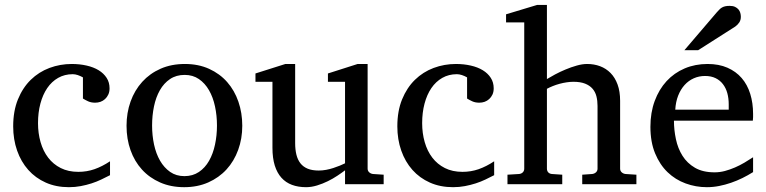

<svg xmlns="http://www.w3.org/2000/svg" viewBox="-20 -757 3149 789"><path d="M432.1 -37.1Q415 -28.3 396.2 -19.3Q377.4 -10.3 356.2 -3.4Q335 3.4 311.8 7.8Q288.6 12.2 263.2 12.2Q210.4 12.2 168.2 -6.6Q126 -25.4 96.2 -58.8Q66.4 -92.3 50.3 -138.2Q34.2 -184.1 34.2 -237.8Q34.2 -300.8 53.7 -348.6Q73.2 -396.5 106.4 -429Q139.6 -461.4 183.3 -477.8Q227.1 -494.1 274.9 -494.1Q307.6 -494.1 336.2 -487.5Q364.7 -481 385.5 -468.3Q406.2 -455.6 418.2 -437Q430.2 -418.5 430.2 -394Q430.2 -379.4 425 -368.4Q419.9 -357.4 411.6 -349.9Q403.3 -342.3 392.8 -338.6Q382.3 -335 371.1 -335Q354.5 -335 342.3 -340.6Q330.1 -346.2 320.8 -352.1V-439Q310.5 -444.8 299.6 -448.5Q288.6 -452.1 278.8 -452.1Q245.6 -452.1 219 -437Q192.4 -421.9 174.1 -395Q155.8 -368.2 146 -331.3Q136.2 -294.4 136.2 -251Q136.2 -209.5 146.7 -172.9Q157.2 -136.2 178 -109.1Q198.7 -82 229.7 -66.4Q260.7 -50.8 301.8 -50.8Q336.9 -50.8 368.4 -61.8Q399.9 -72.8 432.1 -94.2Z M871.6 -241.2Q871.6 -282.2 863.5 -319.8Q855.5 -357.4 838.9 -386.2Q822.3 -415 797.4 -432.1Q772.5 -449.2 738.8 -449.2Q704.1 -449.2 678.7 -432.1Q653.3 -415 637 -386.2Q620.6 -357.4 612.8 -319.8Q605 -282.2 605 -241.2Q605 -200.7 613 -163.1Q621.1 -125.5 637.7 -96.7Q654.3 -67.9 679.2 -50.5Q704.1 -33.2 737.8 -33.2Q772 -33.2 797.4 -50.3Q822.8 -67.4 839.1 -96.2Q855.5 -125 863.5 -162.6Q871.6 -200.2 871.6 -241.2ZM975.6 -240.2Q975.6 -187 958.7 -140.9Q941.9 -94.7 910.9 -60.8Q879.9 -26.9 835.7 -7.3Q791.5 12.2 736.8 12.2Q682.1 12.2 638.2 -7.1Q594.2 -26.4 563.5 -60.1Q532.7 -93.8 516.4 -139.9Q500 -186 500 -240.2Q500 -293.5 516.6 -339.8Q533.2 -386.2 564.5 -420.7Q595.7 -455.1 639.9 -474.6Q684.1 -494.1 739.7 -494.1Q795.4 -494.1 839.4 -474.1Q883.3 -454.1 913.6 -419.7Q943.8 -385.3 959.7 -339.1Q975.6 -293 975.6 -240.2Z M1397.9 0V-57.1Q1385.3 -47.4 1366.9 -35.2Q1348.6 -22.9 1327.4 -12.5Q1306.2 -2 1283 5.1Q1259.8 12.2 1237.8 12.2Q1205.6 12.2 1179.9 2.7Q1154.3 -6.8 1136.5 -26.6Q1118.7 -46.4 1109.1 -76.9Q1099.6 -107.4 1099.6 -149.9V-420.9H1029.8V-455.1L1152.8 -494.1H1192.9V-168.9Q1192.9 -142.6 1198 -121.6Q1203.1 -100.6 1214.6 -85.9Q1226.1 -71.3 1244.6 -63.7Q1263.2 -56.2 1289.6 -56.2Q1304.7 -56.2 1320.3 -59.1Q1335.9 -62 1350.1 -66.7Q1364.3 -71.3 1376.7 -76.4Q1389.2 -81.5 1397.9 -85.9V-420.9H1327.6V-455.1L1449.7 -494.1H1490.7V-64Q1490.7 -54.7 1497.3 -48.8Q1503.9 -43 1512.7 -42L1556.6 -39.1V0Z M2010.7 -37.1Q1993.7 -28.3 1974.9 -19.3Q1956.1 -10.3 1934.8 -3.4Q1913.6 3.4 1890.4 7.8Q1867.2 12.2 1841.8 12.2Q1789.1 12.2 1746.8 -6.6Q1704.6 -25.4 1674.8 -58.8Q1645 -92.3 1628.9 -138.2Q1612.8 -184.1 1612.8 -237.8Q1612.8 -300.8 1632.3 -348.6Q1651.9 -396.5 1685.1 -429Q1718.3 -461.4 1762 -477.8Q1805.7 -494.1 1853.5 -494.1Q1886.2 -494.1 1914.8 -487.5Q1943.4 -481 1964.1 -468.3Q1984.9 -455.6 1996.8 -437Q2008.8 -418.5 2008.8 -394Q2008.8 -379.4 2003.7 -368.4Q1998.5 -357.4 1990.2 -349.9Q1981.9 -342.3 1971.4 -338.6Q1960.9 -335 1949.7 -335Q1933.1 -335 1920.9 -340.6Q1908.7 -346.2 1899.4 -352.1V-439Q1889.2 -444.8 1878.2 -448.5Q1867.2 -452.1 1857.4 -452.1Q1824.2 -452.1 1797.6 -437Q1771 -421.9 1752.7 -395Q1734.4 -368.2 1724.6 -331.3Q1714.8 -294.4 1714.8 -251Q1714.8 -209.5 1725.3 -172.9Q1735.8 -136.2 1756.6 -109.1Q1777.3 -82 1808.3 -66.4Q1839.4 -50.8 1880.4 -50.8Q1915.5 -50.8 1947 -61.8Q1978.5 -72.8 2010.7 -94.2Z M2372.6 0V-39.1L2413.6 -42Q2422.4 -43 2429 -48.8Q2435.5 -54.7 2435.5 -64V-321.8Q2435.5 -343.3 2430.9 -361.3Q2426.3 -379.4 2414.8 -392.6Q2403.3 -405.8 2384.3 -413.3Q2365.2 -420.9 2336.4 -420.9Q2323.2 -420.9 2308.6 -418.7Q2293.9 -416.5 2279.5 -412.6Q2265.1 -408.7 2251.7 -403.3Q2238.3 -397.9 2227.5 -392.1V-64Q2227.5 -54.7 2232.9 -48.8Q2238.3 -43 2247.6 -42L2290.5 -39.1V0H2065.4V-39.1L2113.3 -42Q2122.6 -43 2128.4 -48.8Q2134.3 -54.7 2134.3 -64V-665H2059.6V-698.2L2187.5 -736.8H2227.5V-432.1Q2241.2 -440.4 2261.2 -451.2Q2281.2 -461.9 2304 -471.4Q2326.7 -481 2349.9 -487.5Q2373 -494.1 2392.6 -494.1Q2421.4 -494.1 2446 -484.9Q2470.7 -475.6 2489 -457Q2507.3 -438.5 2517.8 -409.9Q2528.3 -381.3 2528.3 -342.8V-64Q2528.3 -54.7 2534.9 -48.8Q2541.5 -43 2550.3 -42L2595.2 -39.1V0Z M3074.7 -49.8Q3053.7 -36.6 3031 -25.4Q3008.3 -14.2 2984.1 -5.9Q2960 2.4 2935.1 7.3Q2910.2 12.2 2884.8 12.2Q2839.4 12.2 2797.4 -3.2Q2755.4 -18.6 2723.4 -49.3Q2691.4 -80.1 2672.1 -126.7Q2652.8 -173.3 2652.8 -235.8Q2652.8 -294.4 2670.4 -342Q2688 -389.6 2719.2 -423.6Q2750.5 -457.5 2793.5 -475.8Q2836.4 -494.1 2887.7 -494.1Q2934.1 -494.1 2969.2 -478.8Q3004.4 -463.4 3027.8 -436.3Q3051.3 -409.2 3063 -371.3Q3074.7 -333.5 3074.7 -289.1V-275.9Q3074.7 -268.1 3073.7 -261.2H2749.5Q2749.5 -223.1 2757.6 -185.1Q2765.6 -147 2784.7 -116.7Q2803.7 -86.4 2835.9 -67.6Q2868.2 -48.8 2916.5 -48.8Q2938 -48.8 2959 -54.4Q2980 -60.1 3000.2 -68.8Q3020.5 -77.6 3039.1 -88.6Q3057.6 -99.6 3074.7 -110.8ZM2974.6 -328.1Q2974.6 -353 2968.8 -374.3Q2962.9 -395.5 2950.9 -411.1Q2939 -426.8 2920.7 -435.8Q2902.3 -444.8 2877.4 -444.8Q2852.5 -444.8 2831.1 -435.3Q2809.6 -425.8 2793.2 -407.7Q2776.9 -389.6 2766.8 -364Q2756.8 -338.4 2754.9 -306.2H2974.6ZM3024.4 -688Q3024.4 -674.3 3017.8 -664.6Q3011.2 -654.8 3001.5 -647.9L2849.1 -550.8H2792.5L2925.3 -706.1Q2931.2 -712.4 2936 -717.5Q2940.9 -722.7 2946.8 -726.1Q2952.6 -729.5 2960.2 -731.2Q2967.8 -732.9 2978.5 -732.9Q2991.7 -732.9 3000.5 -728.8Q3009.3 -724.6 3014.6 -718.3Q3020 -711.9 3022.2 -703.9Q3024.4 -695.8 3024.4 -688Z"/></svg>

Font: Charis SIL Eur
Style: Regular
Weight: 400
Foundry: SIL International
Version: Version 5.000